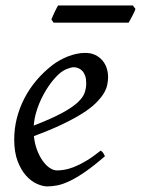

<svg xmlns="http://www.w3.org/2000/svg" viewBox="-20 -646 504 686"><path d="M190.9 -381.8Q174.8 -367.2 159.4 -346.2Q144 -325.2 131.6 -300.8Q119.1 -276.4 110.8 -249.8Q102.5 -223.1 100.6 -197.3Q164.6 -222.2 201.9 -242.4Q239.3 -262.7 258.3 -280.8Q277.3 -298.8 282.7 -315.4Q288.1 -332 288.1 -349.1Q288.1 -364.3 284.2 -375.2Q280.3 -386.2 273.9 -392.8Q267.6 -399.4 259.5 -402.6Q251.5 -405.8 243.2 -405.8Q235.4 -405.8 220.2 -400.1Q205.1 -394.5 190.9 -381.8ZM366.2 -371.1Q366.2 -357.4 363 -342.3Q359.9 -327.1 349.9 -311Q339.8 -294.9 322 -277.3Q304.2 -259.8 274.7 -241Q245.1 -222.2 202.6 -201.9Q160.2 -181.6 101.1 -159.7Q104 -132.3 112.5 -109.9Q121.1 -87.4 132.6 -71.3Q144 -55.2 157.5 -46.1Q170.9 -37.1 184.1 -37.1Q194.3 -37.1 209 -39.3Q223.6 -41.5 242.9 -48.8Q262.2 -56.2 286.4 -70.3Q310.5 -84.5 339.8 -107.9Q345.2 -105 349.4 -98.4Q353.5 -91.8 355 -87.9Q314.9 -53.2 284.2 -32Q253.4 -10.7 229.2 0.7Q205.1 12.2 185.8 16.1Q166.5 20 148.9 20Q132.8 20 112.3 11Q91.8 2 73.7 -17.8Q55.7 -37.6 43.2 -69.6Q30.8 -101.6 30.8 -147.9Q30.8 -186 40 -222.9Q49.3 -259.8 66.7 -293.7Q84 -327.6 109.4 -357.9Q134.8 -388.2 167 -413.1Q178.2 -421.9 192.4 -429.9Q206.5 -438 221.9 -444.1Q237.3 -450.2 253.2 -453.6Q269 -457 284.2 -457Q305.2 -457 320.6 -449.5Q335.9 -441.9 346.2 -429.7Q356.4 -417.5 361.3 -402.1Q366.2 -386.7 366.2 -371.1ZM439.5 -564.9H171.4L163.6 -576.7Q165.5 -581.5 168.5 -588.1Q171.4 -594.7 174.6 -601.6Q177.7 -608.4 181.2 -615Q184.6 -621.6 187.5 -626.5H454.6L463.9 -614.3Q462.4 -608.9 459.2 -602.1Q456.1 -595.2 452.4 -588.4Q448.7 -581.5 445.3 -575.2Q441.9 -568.8 439.5 -564.9Z"/></svg>

Font: Akkhara
Style: Italic
Weight: 400
Italic angle: -7°
Designer: J. Victor Gaultney
Version: Version 1.00 June 13, 2006, initial release